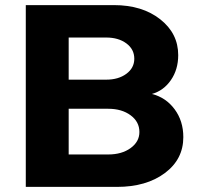

<svg xmlns="http://www.w3.org/2000/svg" viewBox="-20 -732 795 752"><path d="M438 0H81V-712H426Q537 -712 607.5 -656.5Q678 -601 678 -516Q678 -460 649.5 -418.5Q621 -377 575 -364Q630 -350 664 -304Q698 -258 698 -195Q698 -108 625.5 -54Q553 0 438 0ZM404 -306H249V-127H404Q457 -127 491.5 -152Q526 -177 526 -215Q526 -255 491.5 -280.5Q457 -306 404 -306ZM396 -585H249V-420H396Q444 -420 475 -443Q506 -466 506 -502Q506 -539 475 -562Q444 -585 396 -585Z"/></svg>

Font: Metropolitano
Style: Bold
Weight: 700
Designer: Fonts by Alex Slobzheninov & Chris M. Simpson / Changes by Cristiano Sobral
Foundry: Fonts by Alex Slobzheninov & Chris M. Simpson / Changes by Cristiano Sobral
Version: Version 1.00;August 30, 2020;FontCreator 13.0.0.2681 64-bit